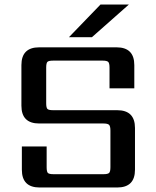

<svg xmlns="http://www.w3.org/2000/svg" viewBox="-20 -832 694 852"><path d="M286 -667 426 -812H552L388 -667ZM470 -90V-253Q470 -272 464 -278Q458 -284 439 -284H154Q75 -284 75 -363V-543Q75 -622 154 -622H497Q576 -622 576 -543V-440H466V-532Q466 -552 460 -557.5Q454 -563 435 -563H216Q196 -563 190.5 -557.5Q185 -552 185 -532V-374Q185 -354 190.5 -348.5Q196 -343 216 -343H500Q579 -343 579 -264V-79Q579 0 500 0H156Q77 0 77 -79V-182H187V-90Q187 -70 192.5 -64.5Q198 -59 218 -59H439Q458 -59 464 -64.5Q470 -70 470 -90Z"/></svg>

Font: Sarpanch Medium
Style: Regular
Weight: 500
Designer: Manushi Parikh (Devanagari and Latin), Jyotish Sonowal (Devanagari)
Foundry: Indian Type Foundry
Version: Version 2.004;PS 1.0;hotconv 1.0.78;makeotf.lib2.5.61930; tt